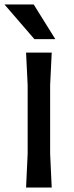

<svg xmlns="http://www.w3.org/2000/svg" viewBox="-38 -834 328 854"><path d="M85 -150V-455L78 -600H192L185 -455V-150L192 0H78ZM208 -660H115L-18 -814H112Z"/></svg>

Font: Farro
Style: Regular
Weight: 400
Designer: Aceler Chua
Foundry: Grayscale Limited
Version: Version 1.101